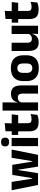

<svg xmlns="http://www.w3.org/2000/svg" viewBox="1394 -2122 741 3570"><g transform="rotate(-90 1765.0 -336.5)"><path d="M329.8 0H111.5L13.2 -491.4H168.2L228.9 -108.1H238.1L298 -479.5H485.2L546.1 -108.1H554.4L616.2 -491.4H769.5L671.2 0H453.5L404 -313.1L395.6 -368.2H388.3L379.7 -313.1Z M986.3 0H833.3V-491.4H986.3ZM909.8 -538Q867.2 -538 847.6 -557.6Q827.9 -577.3 827.9 -610.9V-614.3Q827.9 -648 847.6 -667.6Q867.2 -687.2 909.8 -687.2Q952.1 -687.2 971.9 -667.6Q991.7 -648 991.7 -614.3V-610.9Q991.7 -576.8 971.9 -557.4Q952.1 -538 909.8 -538Z M1285 11Q1219.5 11 1180.7 -8.8Q1141.9 -28.6 1125 -68Q1108.2 -107.4 1108.2 -165.5V-440.1H1259.8V-189.9Q1259.8 -153.9 1276.2 -137.3Q1292.5 -120.6 1336.8 -120.6Q1361.6 -120.6 1385.5 -126.1Q1409.4 -131.6 1429.1 -139.8L1416.1 -13.6Q1390.7 -2.3 1357.4 4.4Q1324.2 11 1285 11ZM1411.2 -369.5H1042.1V-489.6H1424.3ZM1255.6 -478.7H1110.2L1109.7 -605.5L1261 -619.8Z M1962.9 0H1809.8V-288.8Q1809.8 -315.9 1802.9 -335.6Q1795.9 -355.4 1779.6 -366Q1763.3 -376.7 1734.5 -376.7Q1710.9 -376.7 1692.9 -368.2Q1675 -359.8 1663.2 -345.6Q1651.4 -331.4 1645.1 -313.5L1614.1 -385H1649.4Q1657.2 -418.5 1675.1 -445.1Q1693.1 -471.7 1724.7 -487.4Q1756.3 -503.1 1804.4 -503.1Q1859.4 -503.1 1894.4 -481.9Q1929.4 -460.7 1946.1 -418.7Q1962.9 -376.6 1962.9 -313.3ZM1646.9 0H1493.9V-660.3H1646V-513.3L1643.5 -351.4L1646.9 -339.5Z M2282.9 14.2Q2164.2 14.2 2103.4 -45.2Q2042.7 -104.6 2042.7 -211.9V-276.5Q2042.7 -385.4 2103.6 -445.6Q2164.5 -505.8 2282.9 -505.8Q2401.7 -505.8 2462.4 -445.6Q2523 -385.4 2523 -276.5V-211.9Q2523 -104.6 2462.5 -45.2Q2402.1 14.2 2282.9 14.2ZM2282.9 -106.7Q2325.7 -106.7 2347.8 -132.3Q2370 -157.9 2370 -205.5V-283.2Q2370 -332.8 2347.8 -358.9Q2325.7 -384.9 2282.9 -384.9Q2240.5 -384.9 2218.2 -358.9Q2195.9 -332.8 2195.9 -283.2V-205.5Q2195.9 -157.9 2218.2 -132.3Q2240.5 -106.7 2282.9 -106.7Z M2602.6 -491.4H2755.6V-202.7Q2755.6 -175.7 2762.6 -155.9Q2769.6 -136.1 2786.1 -125.4Q2802.7 -114.7 2831 -114.7Q2855.1 -114.7 2872.9 -123.2Q2890.6 -131.7 2902.7 -146.1Q2914.9 -160.5 2921 -177.9L2944.7 -106.4H2918.5Q2910.7 -73.5 2892.4 -46.6Q2874.1 -19.7 2842.3 -4Q2810.5 11.7 2761.1 11.7Q2706.6 11.7 2671.3 -9.5Q2636.1 -30.8 2619.3 -72.9Q2602.6 -115 2602.6 -178.1ZM2918.6 -491.4H3071.6V0H2919.3L2924.3 -122.9L2918.6 -137.2Z M3372.5 11Q3307 11 3268.2 -8.8Q3229.4 -28.6 3212.5 -68Q3195.7 -107.4 3195.7 -165.5V-440.1H3347.3V-189.9Q3347.3 -153.9 3363.7 -137.3Q3380 -120.6 3424.3 -120.6Q3449.1 -120.6 3473 -126.1Q3496.9 -131.6 3516.6 -139.8L3503.6 -13.6Q3478.2 -2.3 3444.9 4.4Q3411.7 11 3372.5 11ZM3498.7 -369.5H3129.6V-489.6H3511.8ZM3343.1 -478.7H3197.7L3197.2 -605.5L3348.5 -619.8Z"/></g></svg>

Font: Anek Devanagari Medium
Style: Regular
Weight: 500
Designer: Kailash Malviya (Devanagari) & Yesha Goshar (Latin)
Foundry: Ek Type
Version: Version 1.003